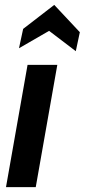

<svg xmlns="http://www.w3.org/2000/svg" viewBox="-20 -764 346 784"><path d="M4.5 0 92.5 -499H214L126 0ZM57.5 -567 74.5 -646 201.5 -744 306 -632.5 289.5 -555 180.5 -638Z"/></svg>

Font: Cabin
Style: Bold Italic
Weight: 700
Width: 4
Italic angle: -10°
Designer: Pablo Impallari
Foundry: Pablo Impallari. http://www.impallari.com Igino Marini. http://www.ikern.com
Version: Version 3.001